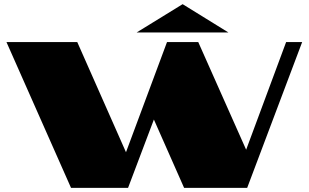

<svg xmlns="http://www.w3.org/2000/svg" viewBox="-20 -902 1482 922"><path d="M11 -700H351L585 -171L782 -700H932L1162 -183L1354 -700H1431L1167 0H864L719 -328L595 0H321ZM857 -882 1077 -746H636Z"/></svg>

Font: Notable
Style: Regular
Weight: 400
Designer: Multiple Designers
Foundry: Google, Inc.
Version: Version 1.100